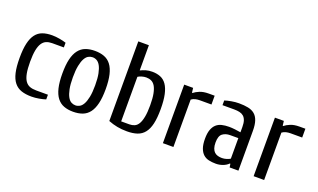

<svg xmlns="http://www.w3.org/2000/svg" viewBox="-75 -1116 2554 1541"><g transform="rotate(20 1202.5 -345.0)"><path d="M44.9 -250Q44.9 -325.2 56.4 -375Q67.9 -424.8 90.8 -454.8Q113.8 -484.9 148.4 -497.3Q183.1 -509.8 230 -509.8Q259.8 -509.8 293.5 -503.9Q327.1 -498 350.1 -490.2V-450.2H250Q222.2 -450.2 200.7 -441.2Q179.2 -432.1 164.6 -409.7Q149.9 -387.2 142.3 -348.6Q134.8 -310.1 134.8 -250Q134.8 -189.9 142.3 -150.9Q149.9 -111.8 165.5 -89.4Q181.2 -66.9 204.6 -58.3Q228 -49.8 259.8 -49.8H359.9V-9.8Q336.9 -2 303.5 3.9Q270 9.8 240.2 9.8Q189.5 9.8 152.8 -2.7Q116.2 -15.1 92 -45.2Q67.9 -75.2 56.4 -125Q44.9 -174.8 44.9 -250Z M410.2 -250Q410.2 -323.2 422.1 -373Q434.1 -422.9 457.8 -453.4Q481.4 -483.9 515.9 -496.8Q550.3 -509.8 595.2 -509.8Q640.1 -509.8 674.8 -496.8Q709.5 -483.9 732.9 -453.4Q756.3 -422.9 768.3 -373Q780.3 -323.2 780.3 -250Q780.3 -176.8 768.3 -127Q756.3 -77.1 732.9 -46.6Q709.5 -16.1 674.8 -3.2Q640.1 9.8 595.2 9.8Q550.3 9.8 515.9 -3.2Q481.4 -16.1 457.8 -46.6Q434.1 -77.1 422.1 -127Q410.2 -176.8 410.2 -250ZM500 -250Q500 -189.9 508.1 -150.4Q516.1 -110.8 529.1 -87.4Q542 -64 559.1 -54.4Q576.2 -44.9 595.2 -44.9Q614.3 -44.9 631.3 -54.4Q648.4 -64 661.4 -87.4Q674.3 -110.8 682.4 -150.4Q690.4 -189.9 690.4 -250Q690.4 -310.1 682.4 -349.6Q674.3 -389.2 661.4 -412.6Q648.4 -436 631.3 -445.6Q614.3 -455.1 595.2 -455.1Q576.2 -455.1 559.1 -445.6Q542 -436 529.1 -412.6Q516.1 -389.2 508.1 -349.6Q500 -310.1 500 -250Z M895 -20V-700.2H985.4V-484.9Q1008.3 -496.1 1031.7 -502.9Q1055.2 -509.8 1085 -509.8Q1124 -509.8 1155 -497.3Q1186 -484.9 1207 -454.8Q1228 -424.8 1239 -375Q1250 -325.2 1250 -250Q1250 -174.8 1238.5 -125Q1227.1 -75.2 1203.1 -45.2Q1179.2 -15.1 1142.6 -2.7Q1106 9.8 1055.2 9.8Q1010.3 9.8 971.7 2.4Q933.1 -4.9 895 -20ZM985.4 -49.8H1055.2Q1079.1 -49.8 1098.6 -58.3Q1118.2 -66.9 1131.6 -89.4Q1145 -111.8 1152.6 -150.9Q1160.2 -189.9 1160.2 -250Q1160.2 -310.1 1152.6 -348.6Q1145 -387.2 1131.6 -409.7Q1118.2 -432.1 1098.6 -441.2Q1079.1 -450.2 1055.2 -450.2Q1036.1 -450.2 1016.1 -444.1Q996.1 -438 985.4 -430.2Z M1359.9 0V-500H1436L1440.9 -460H1445.8Q1463.9 -475.1 1494.4 -487.5Q1524.9 -500 1569.8 -500H1620.1V-424.8H1520Q1501 -424.8 1482.9 -420.4Q1464.8 -416 1449.7 -404.8V0Z M1665 -149.9Q1665 -196.8 1676 -226.8Q1687 -256.8 1706.5 -274.4Q1726.1 -292 1753.7 -298.6Q1781.2 -305.2 1814.9 -305.2Q1837.9 -305.2 1865 -302Q1892.1 -298.8 1915 -294.9V-339.8Q1915 -374 1907.5 -395.5Q1899.9 -417 1886 -429Q1872.1 -440.9 1851.6 -445.6Q1831.1 -450.2 1805.2 -450.2H1705.1V-490.2Q1728 -498 1761.5 -503.9Q1794.9 -509.8 1825.2 -509.8Q1870.1 -509.8 1903.6 -502.9Q1937 -496.1 1959.5 -477.5Q1981.9 -459 1993.4 -425.5Q2004.9 -392.1 2004.9 -339.8V0H1930.2L1925.3 -29.8H1919.9Q1900.9 -10.7 1872.8 -0.5Q1844.7 9.8 1814.9 9.8Q1780.8 9.8 1753.4 3.4Q1726.1 -2.9 1706.5 -21Q1687 -39.1 1676 -70.1Q1665 -101.1 1665 -149.9ZM1754.9 -149.9Q1754.9 -120.1 1762 -100.6Q1769 -81.1 1781 -70.1Q1793 -59.1 1809.6 -54.4Q1826.2 -49.8 1845.2 -49.8Q1864.3 -49.8 1884.3 -55.9Q1904.3 -62 1915 -69.8V-245.1H1845.2Q1807.1 -245.1 1781 -225.6Q1754.9 -206.1 1754.9 -149.9Z M2134.8 0V-500H2210.9L2215.8 -460H2220.7Q2238.8 -475.1 2269.3 -487.5Q2299.8 -500 2344.7 -500H2395V-424.8H2294.9Q2275.9 -424.8 2257.8 -420.4Q2239.7 -416 2224.6 -404.8V0Z"/></g></svg>

Font: 
Style: .
Weight: 400
Designer: Jovanny Lemonad
Foundry: Jovanny Lemonad
Version: Version 1.002